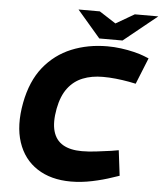

<svg xmlns="http://www.w3.org/2000/svg" viewBox="-59 -940 848 1001"><g transform="rotate(5 364.5 -439.0)"><path d="M349 9.5Q244.1 9.5 172.4 -37.3Q100.6 -84 71.9 -170.8Q43.1 -257.5 65.6 -377.5Q87.6 -493 146.3 -566Q205.1 -639 290.8 -674.3Q376.5 -709.5 478.9 -709.5Q513.4 -709.5 549.6 -704.8Q585.9 -700 618.6 -692Q651.4 -684 673.5 -675L697.1 -665.4L641.7 -528L606.5 -535.1Q570.5 -541.6 536.5 -545.1Q502.5 -548.7 468.5 -548.7Q409.9 -548.7 363.5 -530.1Q317.1 -511.5 286.3 -470.8Q255.4 -430.2 242.4 -362.5Q228.9 -290.3 242.2 -243.9Q255.5 -197.5 293.6 -175.4Q331.7 -153.3 392.3 -153.3Q426.4 -153.3 464.9 -157.9Q503.5 -162.4 546.5 -168.5L584 -175L600.2 -42.7L563.7 -30.6Q517.5 -14.5 460.3 -2.5Q403 9.5 349 9.5ZM432.1 -746.5 482.3 -816.4 605.7 -888H728.6L553.7 -746.5ZM432.1 -746.5 311.1 -887.5H422.6L532.9 -816.4L553.7 -746.5Z"/></g></svg>

Font: REM Medium
Style: Italic
Weight: 500
Italic angle: -11°
Designer: Octavio Pardo
Foundry: Ashler Design
Version: Version 1.005;gftools[0.9.28]